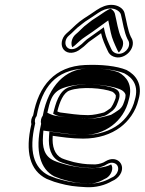

<svg xmlns="http://www.w3.org/2000/svg" viewBox="-20 -750 598 793"><path d="M423.8 -542.4 428.4 -533.1C434.5 -523 444.5 -516.4 457.7 -513.7C497.3 -505.2 541.4 -550.2 525.4 -588.8L520.4 -598C507.7 -624.2 502.8 -663.3 494.3 -696.5C489.5 -715.6 466.7 -730 440.2 -730C420.3 -730 399.7 -722.4 378.5 -708.1C355.2 -691.7 350.9 -689.8 325.9 -673.2C298.8 -654.9 288.2 -642.1 266.5 -622.5L255.2 -612.5C232.1 -592.4 229 -561.4 243.5 -544.5C259.3 -526.1 290 -528.2 314 -548.5L325.8 -557.5C334 -564.8 340.4 -570.6 346.7 -576.6C356.8 -584.2 381.2 -600.9 397.5 -612.8C402.7 -587.7 413.9 -563.7 423.8 -542.4ZM457.4 -344.5C452.5 -330.7 441.8 -304.5 432.5 -300.3C424.4 -294.5 418.1 -290.1 410.2 -285.8C391.6 -280.6 366.2 -274.5 343.7 -274.5C301.6 -274.5 265 -281.1 229.3 -285.4C223.9 -286.4 221.9 -287.4 216.8 -289.9C226.4 -329.3 241.7 -366.6 267 -376.1C314.9 -394 406.4 -386.1 444 -371.2C450.9 -367.1 459.6 -358.2 458.4 -353L458.1 -352.1C458.2 -349.6 458.2 -348.4 457.4 -344.5ZM477.2 -224.5C509.8 -248.9 540.5 -288.6 551.8 -337.8C571.2 -402.8 540.5 -440.9 502.7 -460.9C461.9 -477.7 398.8 -484.4 331.2 -481.5C206.4 -475.8 139.4 -396.5 116.9 -273.5C110.6 -264.2 106.4 -252 109.6 -237.3L109.3 -236C83.6 -124.3 102.4 -45.8 172.9 -11.1L203.4 0.6C233 9.7 266.6 18.5 304.3 21L334.4 23C376 25.5 413.9 14.9 442.8 -2.1L453 -7.1C465.6 -14.9 475 -24.6 480.4 -37.3C496.5 -75.8 458.7 -109.2 416.6 -84.3L406.8 -78.8C395.1 -73.9 378.5 -69.5 361.5 -71.2H361C331.4 -71.2 310.4 -75.1 284.7 -80.5L258.4 -88.1C250 -90.6 242 -93.4 235.3 -96.3C205.1 -111.2 194.5 -145.7 197.7 -189.1C234.7 -184.1 274.3 -177.5 323.5 -177.5C386 -177.5 438.7 -195.5 477.2 -224.5ZM438 -551.1C428.3 -572.1 417.4 -595.7 412.7 -618.8L408.8 -637.5L390.3 -624.1C374.2 -612.4 350 -595.8 339.1 -587.7C332.3 -582.5 324.8 -574.5 317.5 -568L305.9 -559.2C288.2 -544.2 267.1 -542.8 256.2 -555.5C246 -567.4 248.6 -589.1 264 -602.5L275.4 -612.5C290.1 -625.8 296.2 -634.1 308.6 -642.7C315.8 -647.8 322.1 -654.4 332.5 -661.4C356.8 -677.6 361.9 -680 385.3 -696.5C403.8 -709 420.9 -715 436.7 -715C458.5 -715 476.2 -702.3 479.3 -690C487.5 -657.7 492.1 -618.4 506.3 -589L511.2 -580.2C522 -552.6 491.2 -522.6 464 -528.4C453.6 -530.5 446.5 -535.8 442.3 -542.4ZM473.6 -352.9C475.5 -375.2 461.5 -380 453.2 -384.9C412.1 -401.2 319.9 -410.7 264.5 -390C223.1 -374.4 209.8 -323 199.5 -280.3C207 -276.5 213.3 -272.4 223.5 -270.6C257.8 -264.7 296.7 -259.5 340.3 -259.5C365.3 -259.5 392 -266 411.2 -271.4C420.5 -274 431.5 -283.1 437.9 -287.7C461.5 -302.5 467.2 -329.6 471.8 -342.6C472.9 -345.5 473.6 -353.1 473.6 -352.9ZM131.4 -270.7C153.4 -390.7 211.1 -461.2 328.4 -466.5C394.4 -469.4 456.6 -462.1 493.7 -447.1C528.8 -428.2 554 -395.6 537 -338.2L536.8 -337.8C526.5 -293.1 498.7 -257.3 469.7 -235.6C435.2 -209.7 386.7 -192.5 327 -192.5C279.1 -192.5 240.4 -198.9 203.1 -203.9L183.8 -206.5L182.4 -186.7C179 -140.8 189.7 -100.5 226.3 -82.5C234.1 -79.1 242 -76.3 251.2 -73.6L277.9 -65.9C303.8 -60.4 326.5 -56.3 357.3 -56.2C379 -54.3 396.7 -59.6 411 -65.7L421.9 -71.8C431.8 -77.6 439.9 -78.7 447.3 -77.4C475.9 -72.1 474.2 -36.4 447.9 -19.8L437.9 -14.9C412.3 0.2 377.7 10.4 338.8 8L308.8 6C272.9 3.6 239.7 -5 211.3 -13.7L181.7 -25.1C117.9 -56.9 99.3 -127.6 124.3 -236L125.4 -240.5C121.9 -251.9 125.1 -263.6 131.4 -270.7ZM463.3 -546.3 467.7 -537.4C468.3 -536.4 469.5 -534.7 470.6 -533.5C483.8 -545.1 493.4 -566.4 485.9 -585L481 -593.9C467.3 -622.2 462.7 -661 454.4 -693.9C451.9 -703.6 443.2 -711 436.4 -714.1C431.2 -712.2 423.4 -708.5 413.5 -701.9C390 -685.4 384.7 -682.8 360.6 -666.8C350.3 -659.8 343.9 -653.1 336.7 -648.1C324.4 -639.6 317.5 -630.5 303.3 -617.7L292 -607.7C275.9 -593.7 271 -569.3 278.8 -554.6L289.5 -562.7C297.2 -569.6 303.5 -575.3 309.5 -581C319.8 -590.8 345.6 -606.7 362.2 -618.7L427.1 -665.7L437.6 -615.2C442.5 -591.1 453.6 -567.4 463.3 -546.3ZM497.4 -344.6 497.3 -344.2C492.2 -329.7 489.4 -307 466.4 -293.3C458.3 -287.5 448.6 -281.3 438.5 -275.8C414.9 -269.1 384.5 -259.5 340.3 -259.5C287 -259.5 245.9 -267.3 214.2 -271.1C200.8 -272.7 187.9 -278.3 183.9 -280.3L175.5 -284.5C185.6 -326.2 190.9 -367.8 239.8 -386.2C313.5 -413.7 427.9 -400.3 474.3 -381.9C487 -376.9 501.1 -365 498.3 -352.8C498.3 -351.2 498.2 -348.3 497.4 -344.6ZM511.9 -337.9C530.4 -400.2 501.1 -434.2 470.5 -450.9C438.8 -463.4 389.5 -469.1 332.5 -466.6C254.4 -463 180.1 -400.2 156.7 -272.4C150.5 -264.3 146.6 -251.7 149.9 -238.5L149.3 -236C123.9 -125.8 146.5 -50.9 204.5 -21.4L232 -10.9C259.9 -2.4 288.5 4.5 314.6 6.2L344.4 8.2C361.8 9.3 385.3 4.9 410.5 -10L420.3 -14.8C439.2 -27 450.4 -53.7 439.2 -71.1C426.4 -64 407.8 -58.4 379.7 -56.3C335.2 -53 291.3 -61.3 260.5 -67.8L232.2 -75.9C221.7 -79 212.1 -82.4 203.8 -86.1C160.9 -104.9 154.4 -144.7 157.6 -188.2L159.2 -210.6L214.1 -203.2C253.3 -198 287.4 -192.5 327 -192.5C410.1 -192.5 490.8 -246.6 511.9 -337.9Z"/></svg>

Font: HoneyBee
Style: BlurIt
Weight: 700
Foundry: Cannot Into Space Fonts
Version: Version 0.89